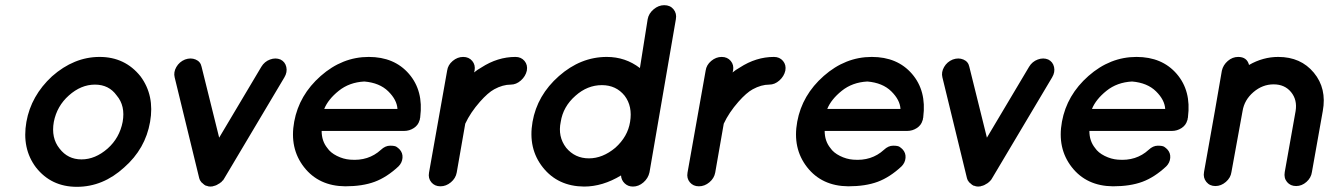

<svg xmlns="http://www.w3.org/2000/svg" viewBox="-20 -720 5188 742"><path d="M365 -500Q463 -500 523 -425Q578 -351 560 -249Q542 -145 460 -73Q378 2 277 2Q178 2 119 -73Q64 -146 82 -249Q100 -350 181 -425Q266 -500 365 -500ZM454 -249Q465 -311 431 -351Q401 -393 347 -393Q293 -393 246 -351Q200 -310 188 -249Q177 -187 210 -146Q242 -104 295 -104Q348 -104 396 -146Q442 -187 454 -249Z M1064 -490Q1082 -481 1086.5 -461Q1091 -441 1079 -421L847 -31Q846 -29 842 -23Q841 -23 841 -22.5Q841 -22 840 -22Q839 -21 837.5 -19Q836 -17 835 -16H834L833 -15Q830 -12 826 -10Q825 -9 824 -9Q818 -5 815 -4H814L813 -3Q807 -1 805 -1L803 0Q801 0 798 0.5Q795 1 794 1H793Q791 1 788 0.5Q785 0 784 0L782 -1Q780 -1 774 -3L773 -4Q770 -5 766 -9Q765 -9 765 -10Q763 -11 759 -15L758 -16Q756 -18 754 -22L753 -23Q751 -29 750 -31L655 -421Q650 -441 661.5 -461Q673 -481 695 -490Q717 -498 736 -490Q755 -482 759 -462L827 -188L990 -462Q1002 -482 1023.5 -490Q1045 -498 1064 -490Z M1314 0Q1212 -1 1155 -74Q1098 -147 1117 -250Q1136 -353 1219.5 -426.5Q1303 -500 1405 -500Q1504 -500 1560.5 -434.5Q1617 -369 1604 -268Q1604 -264 1603 -263Q1603 -258 1601 -254Q1596 -236 1579 -225Q1562 -214 1542 -214H1223Q1223 -175 1245 -148Q1257 -130 1282 -117.5Q1307 -105 1333 -103Q1404 -97 1452 -141Q1469 -157 1487.5 -157Q1506 -157 1512.5 -152.5Q1519 -148 1524 -143Q1537 -129 1535.5 -110Q1534 -91 1520 -77Q1475 -35 1428 -17.5Q1381 0 1314 0ZM1388 -405Q1330 -402 1289 -369Q1248 -336 1233 -299H1516Q1514 -334 1480.5 -367Q1447 -400 1388 -405Z M1814 -447 1812 -440Q1824 -450 1840 -459Q1903 -500 1972 -500Q1994 -500 2007 -484.5Q2020 -469 2016 -447Q2011 -425 1993 -409Q1975 -393 1954 -393Q1923 -393 1890 -375Q1866 -362 1835 -327Q1798 -285 1778 -242L1745 -53Q1741 -31 1722.5 -15.5Q1704 0 1682 0Q1660 0 1647 -15.5Q1634 -31 1638 -53L1708 -447Q1711 -469 1729.5 -484.5Q1748 -500 1770 -500Q1792 -500 1805 -484.5Q1818 -469 1814 -447Z M2237 1Q2136 0 2078 -73Q2020 -146 2038 -249Q2056 -352 2140 -426Q2224 -500 2325 -500Q2397 -500 2453 -457L2483 -646Q2487 -668 2506 -684Q2525 -700 2547 -700Q2570 -700 2583 -684Q2596 -668 2592 -646L2490 -54Q2485 -31 2466.5 -15Q2448 1 2426 1Q2407 1 2394 -11.5Q2381 -24 2380 -42Q2309 1 2237 1ZM2204 -350Q2156 -308 2147 -249Q2135 -192 2168 -149Q2202 -108 2256 -108Q2309 -108 2358 -149Q2406 -192 2415 -249Q2425 -309 2394 -350Q2361 -391 2306 -391Q2250 -391 2204 -350Z M2813 -447 2811 -440Q2823 -450 2839 -459Q2902 -500 2971 -500Q2993 -500 3006 -484.5Q3019 -469 3015 -447Q3010 -425 2992 -409Q2974 -393 2953 -393Q2922 -393 2889 -375Q2865 -362 2834 -327Q2797 -285 2777 -242L2744 -53Q2740 -31 2721.5 -15.5Q2703 0 2681 0Q2659 0 2646 -15.5Q2633 -31 2637 -53L2707 -447Q2710 -469 2728.5 -484.5Q2747 -500 2769 -500Q2791 -500 2804 -484.5Q2817 -469 2813 -447Z M3258 0Q3156 -1 3099 -74Q3042 -147 3061 -250Q3080 -353 3163.5 -426.5Q3247 -500 3349 -500Q3448 -500 3504.5 -434.5Q3561 -369 3548 -268Q3548 -264 3547 -263Q3547 -258 3545 -254Q3540 -236 3523 -225Q3506 -214 3486 -214H3167Q3167 -175 3189 -148Q3201 -130 3226 -117.5Q3251 -105 3277 -103Q3348 -97 3396 -141Q3413 -157 3431.5 -157Q3450 -157 3456.5 -152.5Q3463 -148 3468 -143Q3481 -129 3479.5 -110Q3478 -91 3464 -77Q3419 -35 3372 -17.5Q3325 0 3258 0ZM3332 -405Q3274 -402 3233 -369Q3192 -336 3177 -299H3460Q3458 -334 3424.5 -367Q3391 -400 3332 -405Z M4031 -490Q4049 -481 4053.5 -461Q4058 -441 4046 -421L3814 -31Q3813 -29 3809 -23Q3808 -23 3808 -22.5Q3808 -22 3807 -22Q3806 -21 3804.5 -19Q3803 -17 3802 -16H3801L3800 -15Q3797 -12 3793 -10Q3792 -9 3791 -9Q3785 -5 3782 -4H3781L3780 -3Q3774 -1 3772 -1L3770 0Q3768 0 3765 0.5Q3762 1 3761 1H3760Q3758 1 3755 0.5Q3752 0 3751 0L3749 -1Q3747 -1 3741 -3L3740 -4Q3737 -5 3733 -9Q3732 -9 3732 -10Q3730 -11 3726 -15L3725 -16Q3723 -18 3721 -22L3720 -23Q3718 -29 3717 -31L3622 -421Q3617 -441 3628.5 -461Q3640 -481 3662 -490Q3684 -498 3703 -490Q3722 -482 3726 -462L3794 -188L3957 -462Q3969 -482 3990.5 -490Q4012 -498 4031 -490Z M4281 0Q4179 -1 4122 -74Q4065 -147 4084 -250Q4103 -353 4186.5 -426.5Q4270 -500 4372 -500Q4471 -500 4527.5 -434.5Q4584 -369 4571 -268Q4571 -264 4570 -263Q4570 -258 4568 -254Q4563 -236 4546 -225Q4529 -214 4509 -214H4190Q4190 -175 4212 -148Q4224 -130 4249 -117.5Q4274 -105 4300 -103Q4371 -97 4419 -141Q4436 -157 4454.5 -157Q4473 -157 4479.5 -152.5Q4486 -148 4491 -143Q4504 -129 4502.5 -110Q4501 -91 4487 -77Q4442 -35 4395 -17.5Q4348 0 4281 0ZM4355 -405Q4297 -402 4256 -369Q4215 -336 4200 -299H4483Q4481 -334 4447.5 -367Q4414 -400 4355 -405Z M4945 -55 4987 -291Q4994 -334 4969.5 -364Q4945 -394 4902 -394Q4859 -394 4824 -364Q4789 -334 4782 -291L4739 -55Q4736 -33 4717.5 -17Q4699 -1 4677 -1Q4655 -1 4642 -17Q4629 -33 4633 -55L4675 -291L4702 -447Q4707 -469 4725 -484.5Q4743 -500 4765 -500Q4799 -500 4807 -469Q4861 -500 4920 -500Q5007 -500 5057.5 -439Q5108 -378 5092 -291L5050 -55Q5047 -33 5029 -17Q5011 -1 4989 -1Q4967 -1 4954 -16.5Q4941 -32 4945 -55Z"/></svg>

Font: Quicksand
Style: Bold Italic
Weight: 700
Italic angle: -12°
Designer: Andrew Paglinawan
Foundry: Andrew Paglinawan
Version: 1.002